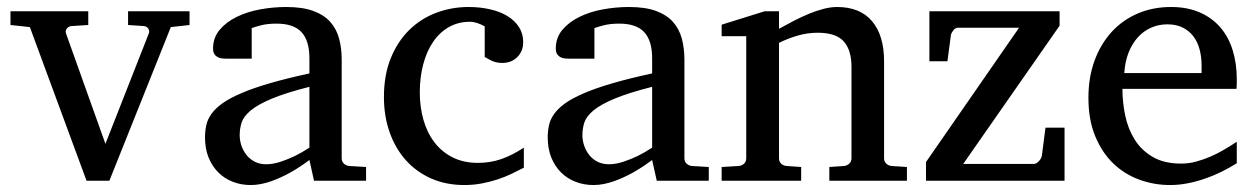

<svg xmlns="http://www.w3.org/2000/svg" viewBox="-20 -514 3571 546"><path d="M465.8 -437 291 0H226.1L64.9 -437L9.8 -442.9V-481.9H231V-442.9L183.1 -439.9Q174.8 -439 169.9 -432.6Q165 -426.3 168 -418L279.8 -105L402.8 -418Q406.2 -425.8 401.9 -432.4Q397.5 -439 389.2 -439.9L344.2 -442.9V-481.9H519V-442.9Z M859.9 -267.1Q792.5 -250 752.9 -233.4Q713.4 -216.8 693.1 -200Q672.9 -183.1 667.2 -165.8Q661.6 -148.4 661.6 -129.9Q661.6 -114.3 666.7 -99.4Q671.9 -84.5 681.4 -72.8Q690.9 -61 704.8 -54Q718.8 -46.9 736.8 -46.9Q756.8 -46.9 778.6 -54.2Q800.3 -61.5 818.4 -70.3Q839.4 -80.6 859.9 -94.2ZM873 0 859.9 -59.1Q833.5 -39.1 805.7 -23.4Q793.5 -16.6 779.8 -10.3Q766.1 -3.9 751.7 1.2Q737.3 6.3 722.4 9.3Q707.5 12.2 692.9 12.2Q665.5 12.2 641.8 2.9Q618.2 -6.3 600.6 -23.9Q583 -41.5 573 -66.4Q563 -91.3 563 -123Q563 -141.6 566.7 -158.2Q570.3 -174.8 581.5 -190.4Q592.8 -206.1 613 -220.5Q633.3 -234.9 666.3 -249Q699.2 -263.2 746.8 -277.1Q794.4 -291 859.9 -305.2V-348.1Q859.9 -398.4 837.4 -422.6Q814.9 -446.8 766.6 -446.8Q740.2 -446.8 721.7 -441.9Q703.1 -437 695.8 -434.1V-347.2H623Q616.2 -347.2 609.6 -348.1Q603 -349.1 597.7 -352.3Q592.3 -355.5 589.1 -361.1Q585.9 -366.7 585.9 -376Q585.9 -406.7 604.5 -429Q623 -451.2 652.8 -465.8Q682.6 -480.5 719.7 -487.3Q756.8 -494.1 793.9 -494.1Q840.3 -494.1 870.8 -482.9Q901.4 -471.7 919.2 -451.7Q937 -431.6 944.3 -404.3Q951.7 -377 951.7 -344.2V-64Q951.7 -54.7 957.8 -48.8Q963.9 -43 972.7 -42L1021 -39.1V0Z M1469.7 -37.1Q1452.6 -28.3 1433.8 -19.3Q1415 -10.3 1393.8 -3.4Q1372.6 3.4 1349.4 7.8Q1326.2 12.2 1300.8 12.2Q1248 12.2 1205.8 -6.6Q1163.6 -25.4 1133.8 -58.8Q1104 -92.3 1087.9 -138.2Q1071.8 -184.1 1071.8 -237.8Q1071.8 -300.8 1091.3 -348.6Q1110.8 -396.5 1144 -429Q1177.2 -461.4 1220.9 -477.8Q1264.6 -494.1 1312.5 -494.1Q1345.2 -494.1 1373.8 -487.5Q1402.3 -481 1423.1 -468.3Q1443.8 -455.6 1455.8 -437Q1467.8 -418.5 1467.8 -394Q1467.8 -379.4 1462.6 -368.4Q1457.5 -357.4 1449.2 -349.9Q1440.9 -342.3 1430.4 -338.6Q1419.9 -335 1408.7 -335Q1392.1 -335 1379.9 -340.6Q1367.7 -346.2 1358.4 -352.1V-439Q1348.1 -444.8 1337.2 -448.5Q1326.2 -452.1 1316.4 -452.1Q1283.2 -452.1 1256.6 -437Q1230 -421.9 1211.7 -395Q1193.4 -368.2 1183.6 -331.3Q1173.8 -294.4 1173.8 -251Q1173.8 -209.5 1184.3 -172.9Q1194.8 -136.2 1215.6 -109.1Q1236.3 -82 1267.3 -66.4Q1298.3 -50.8 1339.4 -50.8Q1374.5 -50.8 1406 -61.8Q1437.5 -72.8 1469.7 -94.2Z M1834.5 -267.1Q1767.1 -250 1727.5 -233.4Q1688 -216.8 1667.7 -200Q1647.5 -183.1 1641.8 -165.8Q1636.2 -148.4 1636.2 -129.9Q1636.2 -114.3 1641.4 -99.4Q1646.5 -84.5 1656 -72.8Q1665.5 -61 1679.4 -54Q1693.4 -46.9 1711.4 -46.9Q1731.4 -46.9 1753.2 -54.2Q1774.9 -61.5 1793 -70.3Q1814 -80.6 1834.5 -94.2ZM1847.7 0 1834.5 -59.1Q1808.1 -39.1 1780.3 -23.4Q1768.1 -16.6 1754.4 -10.3Q1740.7 -3.9 1726.3 1.2Q1711.9 6.3 1697 9.3Q1682.1 12.2 1667.5 12.2Q1640.1 12.2 1616.5 2.9Q1592.8 -6.3 1575.2 -23.9Q1557.6 -41.5 1547.6 -66.4Q1537.6 -91.3 1537.6 -123Q1537.6 -141.6 1541.3 -158.2Q1544.9 -174.8 1556.2 -190.4Q1567.4 -206.1 1587.6 -220.5Q1607.9 -234.9 1640.9 -249Q1673.8 -263.2 1721.4 -277.1Q1769 -291 1834.5 -305.2V-348.1Q1834.5 -398.4 1812 -422.6Q1789.6 -446.8 1741.2 -446.8Q1714.8 -446.8 1696.3 -441.9Q1677.7 -437 1670.4 -434.1V-347.2H1597.7Q1590.8 -347.2 1584.2 -348.1Q1577.6 -349.1 1572.3 -352.3Q1566.9 -355.5 1563.7 -361.1Q1560.5 -366.7 1560.5 -376Q1560.5 -406.7 1579.1 -429Q1597.7 -451.2 1627.4 -465.8Q1657.2 -480.5 1694.3 -487.3Q1731.4 -494.1 1768.6 -494.1Q1814.9 -494.1 1845.5 -482.9Q1876 -471.7 1893.8 -451.7Q1911.6 -431.6 1918.9 -404.3Q1926.3 -377 1926.3 -344.2V-64Q1926.3 -54.7 1932.4 -48.8Q1938.5 -43 1947.3 -42L1995.6 -39.1V0Z M2338.4 0V-39.1L2380.4 -42Q2389.2 -43 2395.3 -48.8Q2401.4 -54.7 2401.4 -64V-324.2Q2401.4 -371.6 2379.4 -396.2Q2357.4 -420.9 2305.2 -420.9Q2276.4 -420.9 2248.5 -412.8Q2220.7 -404.8 2195.3 -392.1V-64Q2195.3 -54.7 2201.2 -48.8Q2207 -43 2216.3 -42L2258.3 -39.1V0H2032.2V-39.1L2081.1 -42Q2090.3 -43 2096.2 -48.8Q2102.1 -54.7 2102.1 -64V-411.1H2032.2V-443.8L2154.3 -481.9H2195.3V-432.1Q2216.3 -443.8 2238 -455.1Q2259.8 -466.3 2281.2 -475.1Q2302.7 -483.9 2322.8 -489Q2342.8 -494.1 2360.4 -494.1Q2425.8 -494.1 2460 -453.6Q2494.1 -413.1 2494.1 -339.8V-64Q2494.1 -54.7 2500.2 -48.8Q2506.3 -43 2515.1 -42L2559.1 -39.1V0Z M2613.3 0V-53.2L2877.9 -435.1H2704.1Q2696.8 -435.1 2691.2 -428Q2685.5 -420.9 2684.1 -414.1L2674.3 -339.8H2623V-481.9H2993.2V-440.9L2719.2 -47.9H2920.9Q2924.3 -47.9 2928 -50.3Q2931.6 -52.7 2934.8 -56.2Q2938 -59.6 2940.2 -63.7Q2942.4 -67.9 2942.9 -71.8L2953.1 -150.9H3007.3V0Z M3497.1 -49.8Q3476.1 -36.6 3453.4 -25.4Q3430.7 -14.2 3406.5 -5.9Q3382.3 2.4 3357.4 7.3Q3332.5 12.2 3307.1 12.2Q3261.7 12.2 3219.7 -3.2Q3177.7 -18.6 3145.8 -49.3Q3113.8 -80.1 3094.5 -126.7Q3075.2 -173.3 3075.2 -235.8Q3075.2 -294.4 3092.8 -342Q3110.4 -389.6 3141.6 -423.6Q3172.9 -457.5 3215.8 -475.8Q3258.8 -494.1 3310.1 -494.1Q3356.4 -494.1 3391.6 -478.8Q3426.8 -463.4 3450.2 -436.3Q3473.6 -409.2 3485.4 -371.3Q3497.1 -333.5 3497.1 -289.1V-275.9Q3497.1 -268.1 3496.1 -261.2H3171.9Q3171.9 -223.1 3179.9 -185.1Q3188 -147 3207 -116.7Q3226.1 -86.4 3258.3 -67.6Q3290.5 -48.8 3338.9 -48.8Q3360.4 -48.8 3381.3 -54.4Q3402.3 -60.1 3422.6 -68.8Q3442.9 -77.6 3461.4 -88.6Q3480 -99.6 3497.1 -110.8ZM3397 -328.1Q3397 -353 3391.1 -374.3Q3385.3 -395.5 3373.3 -411.1Q3361.3 -426.8 3343 -435.8Q3324.7 -444.8 3299.8 -444.8Q3274.9 -444.8 3253.4 -435.3Q3231.9 -425.8 3215.6 -407.7Q3199.2 -389.6 3189.2 -364Q3179.2 -338.4 3177.2 -306.2H3397Z"/></svg>

Font: BabelStone Ogham Bound
Style: Regular
Weight: 400
Designer: Andrew West
Foundry: BabelStone
Version: Version 2.02 March 14, 2022